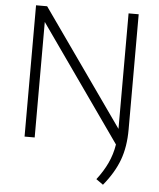

<svg xmlns="http://www.w3.org/2000/svg" viewBox="-63 -793 895 1078"><g transform="rotate(5 385.0 -254.5)"><path d="M558 231 518.5 203Q556 154.5 579 105.2Q602 56 611 -0.5L153 -651V0H96V-740H158.5L617.5 -89V-740H674.5V-90Q674.5 7 646.8 82Q619 157 558 231Z"/></g></svg>

Font: Encode Sans Semi Expanded Light
Style: Regular
Weight: 300
Width: 6
Designer: Multiple Designers
Foundry: Impallari Type
Version: Version 3.000; ttfautohint (v1.8.3) -l 8 -r 50 -G 200 -x 14 